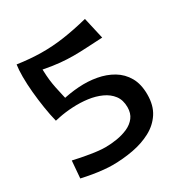

<svg xmlns="http://www.w3.org/2000/svg" viewBox="-167 -839 948 988"><g transform="rotate(-30 307.0 -345.5)"><path d="M220 15.8Q198.8 15.8 168.8 13Q138.8 10.2 105.9 4.6Q73 -1 41.8 -8L50.2 -110Q96.5 -99.2 148.2 -90.8Q200 -82.2 235 -82.2Q269.2 -82.2 304.4 -88Q339.5 -93.8 369.5 -107.2Q399.5 -120.8 417.6 -144.5Q435.8 -168.2 435.8 -204.5Q435.8 -247.2 414.6 -275Q393.5 -302.8 358.1 -318.9Q322.8 -335 279.8 -340.8Q236.8 -346.5 191.8 -344.1Q146.8 -341.8 106.5 -333.5L161 -401.5Q214 -414.8 269.5 -418.6Q325 -422.5 376.2 -413.1Q427.5 -403.8 468.4 -379.4Q509.2 -355 533.1 -313.4Q557 -271.8 557 -210Q557 -145 528.6 -101.6Q500.2 -58.2 452.2 -32.5Q404.2 -6.8 344 4.5Q283.8 15.8 220 15.8ZM81.8 -328.2Q71.5 -369 63.9 -418Q56.2 -467 51.6 -516.5Q47 -566 47 -608.8Q47 -651.5 51.5 -680L153.8 -659Q153.2 -614.8 154.2 -583.6Q155.2 -552.5 158.1 -527.6Q161 -502.8 166 -478.4Q171 -454 177.9 -424.2Q184.8 -394.5 194.5 -352ZM502 -579.5Q450.8 -577 408.8 -574.6Q366.8 -572.2 328.8 -572.2Q290.8 -572.2 250.5 -576Q210.2 -579.8 162 -589Q113.8 -598.2 51.5 -614.2V-680Q125.5 -669.2 191.9 -668.4Q258.2 -667.5 326.4 -677.4Q394.5 -687.2 473 -707Z"/></g></svg>

Font: Marhey Light
Style: Regular
Weight: 300
Designer: Nur Syamsi & Bustanul Arifin
Foundry: Namelatype
Version: Version 1.000